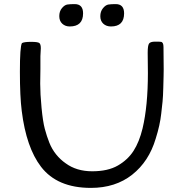

<svg xmlns="http://www.w3.org/2000/svg" viewBox="-20 -904 895 936"><path d="M777 -675 778 -566Q778 -549 777.5 -533.5Q777 -518 776 -476Q775 -434 772.5 -409Q770 -384 766 -350Q760 -294 739 -228Q706 -117 624.5 -52.5Q543 12 423 12Q259 12 180 -91Q108 -185 86 -363Q77 -433 77 -555Q77 -677 87 -694Q98 -700 131.5 -700Q165 -700 172 -694Q179 -688 179 -669L177 -630Q177 -616 177 -596.5Q177 -577 177 -568L176 -496Q176 -447 182.5 -379Q189 -311 198.5 -275.5Q208 -240 220.5 -208.5Q233 -177 253.5 -151.5Q274 -126 300 -108Q353 -69 429.5 -69Q506 -69 554.5 -97Q603 -125 631 -168.5Q659 -212 675 -278Q701 -387 701 -548L700 -647Q700 -682 706.5 -691.5Q713 -701 736.5 -701Q760 -701 765 -700Q777 -698 777 -675ZM344 -884Q385 -884 385 -839Q385 -775 320 -775Q298 -775 283.5 -788.5Q269 -802 269 -825.5Q269 -849 282 -864.5Q295 -880 308.5 -882Q322 -884 344 -884ZM544 -884Q585 -884 585 -839Q585 -775 521 -775Q498 -775 483.5 -788.5Q469 -802 469 -825Q469 -848 482 -864Q495 -880 509 -882Q523 -884 544 -884Z"/></svg>

Font: Cagliostro
Style: Regular
Weight: 400
Designer: Matthew Desmond
Foundry: Matthew Desmond
Version: Version